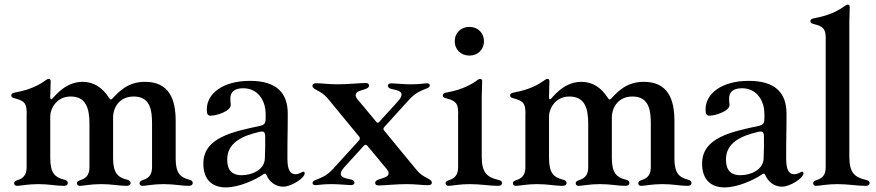

<svg xmlns="http://www.w3.org/2000/svg" viewBox="-20 -794 3776 828"><path d="M53.6 7.5C67.1 7.5 100.5 0 145.2 0C191.8 0 224.1 7.5 253.9 7.5C261.7 7.5 272.4 5.7 272.4 -5C272.4 -12.8 267.8 -16.3 255.7 -19.5C218 -29.1 196.7 -46.9 196.7 -112.2V-293.7C196.7 -321.7 221.2 -377.8 284.4 -377.8C350.5 -377.8 365.8 -328.1 365.8 -259.9V-74.6C365.8 -49.4 359.7 -27.3 327.1 -17.4C316.1 -13.8 311.8 -9.9 311.8 -3.9C311.8 3.6 317.1 7.5 324.6 7.5C338.1 7.5 371.4 0 416.2 0C462.7 0 495 7.5 524.9 7.5C532.7 7.5 543.3 5.7 543.3 -5C543.3 -12.8 538.7 -16.3 526.6 -19.5C489 -29.1 467.7 -46.9 467.7 -112.2V-289.8C467.7 -322.1 489 -377.8 556.8 -377.8C628.9 -377.8 635.7 -316.8 635.7 -259.9V-74.6C635.7 -48.7 628.9 -27.3 596.2 -17.4C585.6 -13.8 581.7 -9.6 581.7 -3.9C581.7 3.6 587 7.5 594.5 7.5C608 7.5 641.3 0 685.4 0C732.6 0 763.1 7.5 793 7.5C800.4 7.5 811.1 5.7 811.1 -5C811.1 -12.8 806.5 -16.3 794.7 -19.5C759.2 -29.1 737.9 -45.8 737.6 -108.3V-272C737.6 -366.5 709.5 -441.8 603.7 -441.1C533.4 -440.3 496.4 -403.1 464.8 -369C459.2 -363.3 456 -363.3 451.3 -370.4C422.2 -416.9 383.5 -441.1 336.3 -441.1C253.9 -441.1 207.7 -365.8 202.1 -365.8C197.8 -365.8 196.7 -367.9 196.7 -376.4V-387.4L197.1 -387.8C197.1 -408.4 198.5 -429.3 198.5 -443.5C198.5 -450.6 195.3 -453.8 190.3 -453.8C186.4 -453.8 182.9 -452.4 178.3 -448.9C150.9 -428.3 110.4 -407.3 51.1 -396.3C36.6 -393.8 28.8 -391 28.8 -382.1C28.8 -375.4 33.7 -372.5 43.7 -370C88.4 -358.3 95.2 -346.6 95.2 -301.5L94.8 -301.1V-74.6C94.8 -49.4 88.8 -27.3 56.1 -17.4C45.1 -13.8 40.8 -9.9 40.8 -3.9C40.8 3.6 46.2 7.5 53.6 7.5Z M953.5 14.2C1010.3 14.2 1080.3 -17.8 1115.8 -42.3C1117.9 -44 1120.4 -45.1 1122.5 -45.1C1125.7 -45.1 1127.5 -42.6 1129.3 -39.1C1141 -10.7 1167.6 11 1201.7 11C1236.2 11 1294 -25.9 1294 -46.5C1294 -50.1 1292.6 -53.6 1287.6 -53.6C1282.7 -53.6 1271 -42.6 1254.6 -42.6C1230.5 -42.6 1219.8 -61.8 1219.5 -109.4C1219.1 -199.9 1221.2 -230.8 1220.9 -306.1C1220.2 -392.8 1173.3 -445.3 1058.2 -445.3C940.3 -445.3 871.8 -389.9 871.8 -322.1C871.4 -301.1 876.8 -295.1 888.8 -295.1C913.7 -295.1 975.1 -314.3 975.1 -341.6C974.4 -350.9 973 -361.5 973.4 -370.4C973.4 -394.2 988.6 -413.4 1028.4 -413.4C1075.3 -413.4 1108 -384.9 1120.7 -340.2C1126.1 -323.2 1126.1 -296.9 1125.4 -278.1C1124.6 -261.7 1118.6 -255 1102.6 -251.4C984 -225.9 856.9 -201 856.9 -88.4C856.9 -18.5 896 14.2 953.5 14.2ZM959.9 -106.9C959.9 -177.6 1023.4 -208.5 1101.2 -225.9C1117.2 -229 1122.9 -224.4 1123.6 -208.1C1124.3 -175.1 1123.6 -142 1122.2 -110.1C1120.4 -61.1 1065.7 -38.4 1022.4 -38.4C966.6 -38.4 959.9 -77.8 959.9 -106.9Z M1477.6 -87 1543 -158.7 1549 -165.5C1555 -171.2 1558.6 -170.8 1564.3 -165.1L1577.1 -149.9L1636.4 -78.5C1647 -66.1 1655.9 -57.5 1655.9 -46.9C1655.9 -29.8 1631 -26.6 1612.6 -19.9C1604 -16.3 1598.4 -12.8 1598 -6.7C1597.7 3.6 1604.8 5.7 1614.3 5.7C1634.6 5.7 1691.8 0 1733 0C1775.2 0 1799 4.6 1824.9 4.6C1837.4 4.6 1842.3 1.1 1842.3 -6.7C1842.3 -24.5 1806.8 -24.1 1777 -60.4L1651.6 -212.7L1641.7 -224.8L1636.4 -231.2C1632.5 -236.2 1632.8 -240.1 1636.4 -245.4L1647.7 -257.8L1652 -262.4L1745.7 -365.8C1775.9 -398.1 1799.7 -403.8 1823.5 -414.1C1829.9 -416.9 1833.5 -420.8 1833.5 -425.4C1833.5 -432.5 1827.4 -434.7 1820.3 -434.7C1810 -434.7 1790.5 -430.4 1752.1 -430.4C1720.2 -430.4 1685.7 -434.3 1668 -434.7C1660.2 -434.7 1652.7 -431.8 1652.7 -424.4C1652.7 -416.9 1659.8 -413 1665.5 -411.2C1676.8 -407.3 1711.6 -405.5 1711.6 -386.4C1711.6 -374.6 1702.4 -363.6 1683.6 -343.4L1613.6 -266.3C1610.4 -263.8 1607.6 -264.2 1604 -267L1533.4 -351.9C1522.7 -364.3 1513.8 -372.9 1513.8 -383.9C1513.8 -400.6 1538.4 -403.8 1557.2 -410.5C1565.7 -414.1 1571 -417.6 1571.4 -423.7C1571.7 -433.9 1565 -436.1 1555.4 -436.1C1535.2 -436.1 1478 -430.4 1436.8 -430.4C1394.5 -430.4 1370.7 -435 1344.8 -435C1332.4 -435 1327.4 -431.5 1327.4 -424C1327.4 -405.9 1362.9 -406.2 1392.8 -370L1529.5 -204.2C1533 -198.5 1532.7 -194.6 1528.8 -189.3L1415.5 -64.6C1385.3 -32.3 1361.9 -27 1337.7 -16.3C1331.3 -13.5 1327.8 -9.9 1327.8 -5C1327.8 2.1 1333.8 4.3 1340.9 4.3C1351.2 4.3 1371.1 0 1409.4 0C1441.1 0 1475.9 3.9 1493.3 4.3C1501.1 4.3 1508.5 1.4 1508.5 -6C1508.5 -13.5 1501.8 -17.4 1496.1 -19.2C1484.4 -23.1 1449.6 -24.9 1449.6 -44C1449.6 -55.8 1458.8 -67.1 1477.6 -87Z M1914.4 7.5C1927.9 7.5 1961.3 0 2006 0C2052.6 0 2092 7.5 2127.8 7.5C2135.3 7.5 2144.9 5.7 2144.9 -5C2144.9 -12.4 2140.3 -15.6 2128.2 -18.5C2078.8 -29.8 2057.5 -51.5 2057.5 -117.9V-387.4L2057.9 -387.8C2057.9 -408.4 2059.3 -429.3 2059.3 -443.5C2059.3 -450.6 2056.1 -453.8 2051.1 -453.8C2047.2 -453.8 2043.7 -452.4 2039.1 -448.9C2011.7 -428.3 1971.2 -407.3 1911.9 -396.3C1897.4 -393.8 1889.6 -391 1889.6 -382.1C1889.6 -375.4 1894.5 -372.5 1904.5 -370C1948.9 -358.7 1955.6 -346.6 1956 -302.6L1955.6 -302.2V-74.6C1955.6 -49.4 1949.6 -27.3 1916.9 -17.4C1905.9 -13.8 1901.6 -9.9 1901.6 -3.9C1901.6 3.6 1907 7.5 1914.4 7.5ZM1941.1 -616.1C1941.1 -579.5 1968.4 -554.3 2004.3 -554.3C2039.8 -554.3 2067.1 -579.5 2067.1 -616.1C2067.1 -652.7 2039.8 -678.3 2004.3 -677.9C1968.4 -678.3 1941.1 -652.7 1941.1 -616.1Z M2204.5 7.5C2218 7.5 2251.4 0 2296.2 0C2342.7 0 2375 7.5 2404.8 7.5C2412.6 7.5 2423.3 5.7 2423.3 -5C2423.3 -12.8 2418.7 -16.3 2406.6 -19.5C2369 -29.1 2347.7 -46.9 2347.7 -112.2V-293.7C2347.7 -321.7 2372.2 -377.8 2435.4 -377.8C2501.4 -377.8 2516.7 -328.1 2516.7 -259.9V-74.6C2516.7 -49.4 2510.7 -27.3 2478 -17.4C2467 -13.8 2462.7 -9.9 2462.7 -3.9C2462.7 3.6 2468 7.5 2475.5 7.5C2489 7.5 2522.4 0 2567.1 0C2613.6 0 2646 7.5 2675.8 7.5C2683.6 7.5 2694.2 5.7 2694.2 -5C2694.2 -12.8 2689.6 -16.3 2677.6 -19.5C2639.9 -29.1 2618.6 -46.9 2618.6 -112.2V-289.8C2618.6 -322.1 2639.9 -377.8 2707.7 -377.8C2779.8 -377.8 2786.6 -316.8 2786.6 -259.9V-74.6C2786.6 -48.7 2779.8 -27.3 2747.2 -17.4C2736.5 -13.8 2732.6 -9.6 2732.6 -3.9C2732.6 3.6 2737.9 7.5 2745.4 7.5C2758.9 7.5 2792.3 0 2836.3 0C2883.5 0 2914.1 7.5 2943.9 7.5C2951.3 7.5 2962 5.7 2962 -5C2962 -12.8 2957.4 -16.3 2945.7 -19.5C2910.2 -29.1 2888.8 -45.8 2888.5 -108.3V-272C2888.5 -366.5 2860.4 -441.8 2754.6 -441.1C2684.3 -440.3 2647.4 -403.1 2615.8 -369C2610.1 -363.3 2606.9 -363.3 2602.3 -370.4C2573.2 -416.9 2534.4 -441.1 2487.2 -441.1C2404.8 -441.1 2358.7 -365.8 2353 -365.8C2348.7 -365.8 2347.7 -367.9 2347.7 -376.4V-387.4L2348 -387.8C2348 -408.4 2349.4 -429.3 2349.4 -443.5C2349.4 -450.6 2346.2 -453.8 2341.3 -453.8C2337.4 -453.8 2333.8 -452.4 2329.2 -448.9C2301.8 -428.3 2261.4 -407.3 2202.1 -396.3C2187.5 -393.8 2179.7 -391 2179.7 -382.1C2179.7 -375.4 2184.7 -372.5 2194.6 -370C2239.3 -358.3 2246.1 -346.6 2246.1 -301.5L2245.7 -301.1V-74.6C2245.7 -49.4 2239.7 -27.3 2207 -17.4C2196 -13.8 2191.8 -9.9 2191.8 -3.9C2191.8 3.6 2197.1 7.5 2204.5 7.5Z M3104.4 14.2C3161.2 14.2 3231.2 -17.8 3266.7 -42.3C3268.8 -44 3271.3 -45.1 3273.4 -45.1C3276.6 -45.1 3278.4 -42.6 3280.2 -39.1C3291.9 -10.7 3318.5 11 3352.6 11C3387.1 11 3445 -25.9 3445 -46.5C3445 -50.1 3443.5 -53.6 3438.6 -53.6C3433.6 -53.6 3421.9 -42.6 3405.5 -42.6C3381.4 -42.6 3370.7 -61.8 3370.4 -109.4C3370 -199.9 3372.2 -230.8 3371.8 -306.1C3371.1 -392.8 3324.2 -445.3 3209.2 -445.3C3091.3 -445.3 3022.7 -389.9 3022.7 -322.1C3022.4 -301.1 3027.7 -295.1 3039.8 -295.1C3064.6 -295.1 3126.1 -314.3 3126.1 -341.6C3125.4 -350.9 3123.9 -361.5 3124.3 -370.4C3124.3 -394.2 3139.6 -413.4 3179.3 -413.4C3226.2 -413.4 3258.9 -384.9 3271.7 -340.2C3277 -323.2 3277 -296.9 3276.3 -278.1C3275.6 -261.7 3269.5 -255 3253.6 -251.4C3134.9 -225.9 3007.8 -201 3007.8 -88.4C3007.8 -18.5 3046.9 14.2 3104.4 14.2ZM3110.8 -106.9C3110.8 -177.6 3174.4 -208.5 3252.1 -225.9C3268.1 -229 3273.8 -224.4 3274.5 -208.1C3275.2 -175.1 3274.5 -142 3273.1 -110.1C3271.3 -61.1 3216.6 -38.4 3173.3 -38.4C3117.5 -38.4 3110.8 -77.8 3110.8 -106.9Z M3499.6 7.5C3513.1 7.5 3546.5 0 3590.9 0C3637.8 0 3676.8 7.5 3713.1 7.5C3720.5 7.5 3730.1 5.7 3730.1 -5C3730.1 -12.4 3725.5 -15.6 3713.4 -18.5C3663.7 -29.8 3642.8 -51.5 3642.8 -117.9V-707.7L3643.1 -708.1C3643.1 -728.7 3644.5 -749.6 3644.5 -763.8C3644.5 -771 3641.3 -774.1 3636.4 -774.1C3632.5 -774.1 3628.9 -772.7 3624.3 -769.2C3596.9 -748.6 3556.5 -727.6 3497.2 -716.6C3482.6 -714.1 3474.8 -711.3 3474.8 -702.4C3474.8 -695.7 3479.8 -692.8 3489.7 -690.3C3532.7 -679.3 3540.5 -668 3541.2 -627.1L3540.8 -626.8V-74.6C3540.8 -49.4 3534.8 -27.3 3501.8 -17.4C3490.8 -13.8 3486.9 -9.9 3486.9 -3.9C3486.9 3.6 3492.2 7.5 3499.6 7.5Z"/></svg>

Font: Margiela Serif Medium
Style: Regular
Weight: 500
Designer: Andreas Faust, Stefan Endress
Version: Version 1.002;FEAKit 1.0